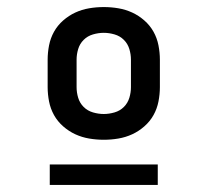

<svg xmlns="http://www.w3.org/2000/svg" viewBox="-20 -713 588 544"><path d="M274 -317Q253 -317 232.5 -320.5Q212 -324 193.5 -332.5Q175 -341 159 -355Q143 -369 133 -387Q123 -405 119 -425.5Q115 -446 115 -466V-544Q115 -564 119 -584.5Q123 -605 133 -623Q143 -641 159 -655Q175 -669 193.5 -677.5Q212 -686 232.5 -689.5Q253 -693 274 -693Q295 -693 315.5 -689.5Q336 -686 354.5 -677.5Q373 -669 389 -655Q405 -641 415 -623Q425 -605 429 -584.5Q433 -564 433 -544V-466Q433 -446 429 -425.5Q425 -405 415 -387Q405 -369 389 -355Q373 -341 354.5 -332.5Q336 -324 315.5 -320.5Q295 -317 274 -317ZM274 -390Q289 -390 304.5 -394.5Q320 -399 331 -410Q342 -421 346.5 -436Q351 -451 351 -466V-544Q351 -559 346.5 -574Q342 -589 331 -600Q320 -611 304.5 -615.5Q289 -620 274 -620Q259 -620 243.5 -615.5Q228 -611 217 -600Q206 -589 201.5 -574Q197 -559 197 -544V-466Q197 -451 201.5 -436Q206 -421 217 -410Q228 -399 243.5 -394.5Q259 -390 274 -390ZM427 -189H121V-247H427Z"/></svg>

Font: Iosevka Semi-Condensed Medium
Style: Regular
Weight: 500
Monospace: yes
Designer: Belleve Invis
Foundry: Belleve Invis
Version: Version 27.3.5